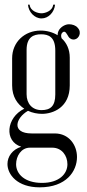

<svg xmlns="http://www.w3.org/2000/svg" viewBox="-20 -630 374 823"><path d="M208 -610C205 -582 172 -573 158 -573C142 -573 110 -582 107 -610H100C102 -579 128 -551 158 -551C188 -551 213 -578 216 -610ZM32 -264C32 -215 55 -183 84 -164C6 -126 -3 -24 71 -1C33 11 12 41 12 73C12 118 54 173 150 173C264 173 310 104 310 43C310 -9 275 -58 215 -58H116C27 -58 47 -125 100 -155C119 -146 141 -142 160 -142C207 -142 279 -169 279 -264V-383C279 -419 265 -447 244 -466C241 -475 241 -484 247 -490C260 -503 267 -482 274 -472C281 -462 292 -459 300 -461C318 -464 332 -491 313 -511C305 -521 290 -526 276 -526C261 -526 244 -517 234 -503C229 -495 227 -488 227 -479C206 -492 180 -499 154 -499C86 -499 32 -450 32 -380ZM94 -416C94 -471 124 -483 156 -483C188 -483 217 -472 217 -413V-225C217 -175 196 -158 158 -158C118 -158 94 -186 94 -226ZM49 74C49 39 71 3 108 3H204C245 3 269 37 269 74C269 115 234 154 160 154C86 154 49 116 49 74Z"/></svg>

Font: Emberly
Style: Regular
Weight: 400
Designer: Rajesh Rajput
Foundry: Rajesh Rajput
Version: Version 1.000